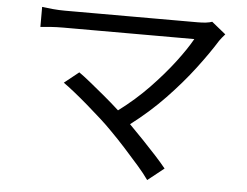

<svg xmlns="http://www.w3.org/2000/svg" viewBox="-52 -749 1103 858"><g transform="rotate(5 500.0 -320.0)"><path d="M458 -159Q436 -182 405 -210Q374 -238 341 -266.5Q308 -295 278.5 -318.5Q249 -342 229 -356L294 -408Q313 -395 344 -370Q375 -345 411 -315Q447 -285 481 -254Q555 -309 616 -372.5Q677 -436 722.5 -496Q768 -556 793 -601Q771 -601 723.5 -601Q676 -601 614.5 -601Q553 -601 487.5 -601Q422 -601 363 -601Q304 -601 262 -601Q220 -601 205 -601Q176 -601 147 -599Q118 -597 103 -595V-685Q124 -682 151.5 -679.5Q179 -677 205 -677Q218 -677 259.5 -677Q301 -677 360 -677Q419 -677 485 -677Q551 -677 614 -677Q677 -677 726.5 -677Q776 -677 801 -677Q844 -677 866 -685L929 -634Q913 -616 904 -603Q868 -545 814.5 -474.5Q761 -404 692 -332Q623 -260 540 -197Q570 -167 602 -133.5Q634 -100 662.5 -69Q691 -38 711 -13L638 45Q620 19 589.5 -16Q559 -51 524.5 -89Q490 -127 458 -159Z"/></g></svg>

Font: Go Noto Kurrent-Regular
Style: Regular
Weight: 400
Designer: Monotype Design Team
Foundry: Monotype Imaging Inc.
Version: Version 2.012; ttfautohint (v1.8.4.7-5d5b)